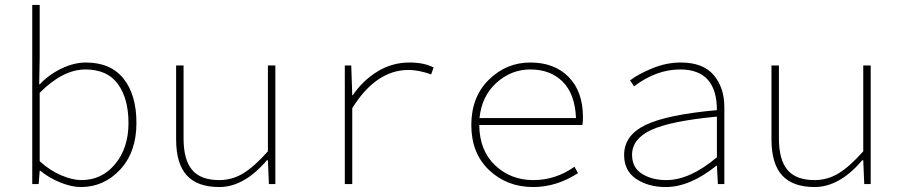

<svg xmlns="http://www.w3.org/2000/svg" viewBox="-20 -742 3640 774"><path d="M306 12Q269 12 224 -6Q179 -24 142 -54H140L136 0H110V-722H140V-508L138 -402H140Q178 -442 228.5 -466Q279 -490 326 -490Q426 -490 478 -425Q530 -360 530 -246Q530 -129 464.5 -58.5Q399 12 306 12ZM308 -16Q391 -16 444.5 -81Q498 -146 498 -246Q498 -344 455.5 -403Q413 -462 324 -462Q234 -462 140 -368V-92Q182 -54 227.5 -35Q273 -16 308 -16Z M864 12Q776 12 733 -35Q690 -82 690 -180V-478H720V-184Q720 -98 754.5 -57Q789 -16 864 -16Q916 -16 961 -43.5Q1006 -71 1060 -132V-478H1090V0H1064L1060 -96H1056Q964 12 864 12Z M1370 0V-478H1396L1400 -358H1402Q1443 -418 1502 -454Q1561 -490 1631 -490Q1689 -490 1728 -470L1718 -442Q1668 -460 1627 -460Q1496 -460 1400 -306V0Z M2130 12Q2024 12 1952 -56Q1880 -124 1880 -238Q1880 -351 1950.5 -420.5Q2021 -490 2118 -490Q2215 -490 2272.5 -431.5Q2330 -373 2330 -270Q2330 -250 2328 -238H1912Q1913 -135 1976 -75.5Q2039 -16 2130 -16Q2220 -16 2296 -70L2310 -44Q2223 12 2130 12ZM2118 -462Q2041 -462 1981.5 -408.5Q1922 -355 1913 -266H2302Q2298 -363 2248.5 -412.5Q2199 -462 2118 -462Z M2664 12Q2594 12 2545 -20.5Q2496 -53 2496 -117Q2496 -197 2583 -238.5Q2670 -280 2870 -298Q2870 -462 2722 -462Q2626 -462 2536 -394L2520 -418Q2554 -444 2610.5 -467Q2667 -490 2724 -490Q2814 -490 2857 -439.5Q2900 -389 2900 -310V0H2874L2870 -74H2868Q2761 12 2664 12ZM2666 -16Q2761 -16 2870 -108V-272Q2682 -254 2605 -218Q2528 -182 2528 -118Q2528 -66 2568.5 -41Q2609 -16 2666 -16Z M3264 12Q3176 12 3133 -35Q3090 -82 3090 -180V-478H3120V-184Q3120 -98 3154.5 -57Q3189 -16 3264 -16Q3316 -16 3361 -43.5Q3406 -71 3460 -132V-478H3490V0H3464L3460 -96H3456Q3364 12 3264 12Z"/></svg>

Font: TypoPRO Source Code Pro
Style: Regular
Weight: 200
Monospace: yes
Designer: Paul D. Hunt, Teo Tuominen
Foundry: Adobe Systems Incorporated
Version: Version 2.010;PS 1.0;hotconv 1.0.84;makeotf.lib2.5.63406